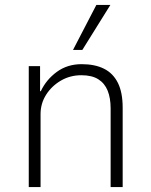

<svg xmlns="http://www.w3.org/2000/svg" viewBox="-20 -761 614 781"><path d="M97 0V-492H143V-390H146Q168 -437 211 -468.5Q254 -500 312 -500Q366 -500 403 -481.5Q440 -463 459.5 -424Q479 -385 479 -323V0H430V-320Q430 -362 418 -392Q406 -422 380 -438.5Q354 -455 311 -455Q265 -455 227.5 -433Q190 -411 167.5 -375.5Q145 -340 145 -297V0ZM277 -558 372 -741H429L315 -558Z"/></svg>

Font: Nunito Sans 7pt SemiCondensed ExtraLight
Style: Regular
Weight: 250
Width: 4
Designer: Vernon Adams
Foundry: Vernon Adams
Version: Version 3.101;gftools[0.9.27]